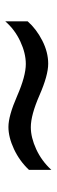

<svg xmlns="http://www.w3.org/2000/svg" viewBox="237 -663 215 729"><g transform="rotate(-90 344.5 -298.5)"><path d="M628 -301Q599 -268 555 -245.5Q511 -223 467 -223Q423 -223 347.5 -256Q272 -289 226 -289Q187 -289 142.5 -268.5Q98 -248 64 -211V-296Q98 -332 143 -353Q188 -374 227 -374Q269 -374 344.5 -341Q420 -308 466 -308Q507 -308 552 -329Q597 -350 628 -386Z"/></g></svg>

Font: Chivo
Style: Regular
Weight: 400
Designer: Hector Gatti
Foundry: Omnibus-Type
Version: Version 1.007;PS 001.007;hotconv 1.0.88;makeotf.lib2.5.64775